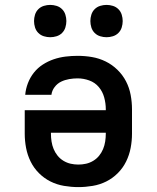

<svg xmlns="http://www.w3.org/2000/svg" viewBox="-20 -756 640 784"><path d="M300 8Q271 8 241.5 3Q212 -2 186 -15Q160 -28 139 -49Q118 -70 105 -96.5Q92 -123 86.5 -152Q81 -181 81 -210V-306H412V-310Q412 -334 405.5 -358Q399 -382 383.5 -400.5Q368 -419 344.5 -427.5Q321 -436 297 -436Q280 -436 262.5 -433Q245 -430 229.5 -422.5Q214 -415 203 -400.5Q192 -386 190 -369H83Q85 -393 94 -416.5Q103 -440 118.5 -459.5Q134 -479 155 -492.5Q176 -506 199.5 -514Q223 -522 248 -525Q273 -528 297 -528Q327 -528 356 -523Q385 -518 411.5 -505Q438 -492 459.5 -471Q481 -450 494.5 -424Q508 -398 513.5 -368.5Q519 -339 519 -310V-210Q519 -181 513.5 -152Q508 -123 495 -96.5Q482 -70 461 -49Q440 -28 414 -15Q388 -2 358.5 3Q329 8 300 8ZM300 -84Q316 -84 331.5 -87.5Q347 -91 361 -99.5Q375 -108 385 -120.5Q395 -133 401 -147.5Q407 -162 409.5 -178Q412 -194 412 -210V-214H188V-210Q188 -194 190.5 -178Q193 -162 199 -147.5Q205 -133 215 -120.5Q225 -108 239 -99.5Q253 -91 268.5 -87.5Q284 -84 300 -84ZM415 -604Q402 -604 389 -608Q376 -612 366.5 -621.5Q357 -631 353 -644Q349 -657 349 -670Q349 -683 353 -696Q357 -709 366.5 -718.5Q376 -728 389 -732Q402 -736 415 -736Q428 -736 441 -732Q454 -728 463.5 -718.5Q473 -709 477 -696Q481 -683 481 -670Q481 -657 477 -644Q473 -631 463.5 -621.5Q454 -612 441 -608Q428 -604 415 -604ZM185 -604Q172 -604 159 -608Q146 -612 136.5 -621.5Q127 -631 123 -644Q119 -657 119 -670Q119 -683 123 -696Q127 -709 136.5 -718.5Q146 -728 159 -732Q172 -736 185 -736Q198 -736 211 -732Q224 -728 233.5 -718.5Q243 -709 247 -696Q251 -683 251 -670Q251 -657 247 -644Q243 -631 233.5 -621.5Q224 -612 211 -608Q198 -604 185 -604Z"/></svg>

Font: Iosevka Etoile Semibold
Style: Regular
Weight: 600
Designer: Belleve Invis
Foundry: Belleve Invis
Version: Version 22.1.2; ttfautohint (v1.8.4)